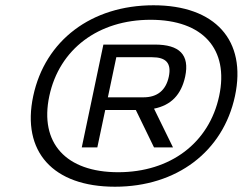

<svg xmlns="http://www.w3.org/2000/svg" viewBox="-20 -699 920 728"><path d="M416 9C181 9 61 -124 106 -335C151 -546 327 -679 562 -679C796 -679 916 -546 871 -335C826 -124 650 9 416 9ZM167 -335C129 -157 230 -46 428 -46C626 -46 773 -157 811 -335C849 -513 749 -624 551 -624C353 -624 205 -513 167 -335ZM290 -140H349L379 -282H495L564 -140H636L564 -287C629 -300 667 -340 682 -408C700 -492 660 -530 567 -530H372ZM389 -330 421 -482H557C609 -482 631 -460 620 -408C609 -357 577 -330 524 -330Z"/></svg>

Font: LT Wave
Style: Italic
Weight: 400
Designer: Daniel Lyons
Version: Version 2.5 (Glyphs App)